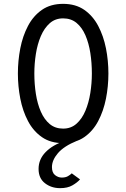

<svg xmlns="http://www.w3.org/2000/svg" viewBox="-20 -732 656 998"><path d="M308 12Q243 12 198 -19.2Q153 -50.5 125.5 -102.8Q98 -155 85.5 -219.2Q73 -283.5 73 -350Q73 -416.5 85.5 -480.8Q98 -545 125.5 -597.2Q153 -649.5 198 -680.8Q243 -712 308 -712Q373 -712 418 -680.8Q463 -649.5 490.5 -597.2Q518 -545 530.8 -480.8Q543.5 -416.5 543.5 -350Q543.5 -283.5 530.8 -219.2Q518 -155 490.5 -102.8Q463 -50.5 418 -19.2Q373 12 308 12ZM308 -63.5Q349 -63.5 377.5 -88.8Q406 -114 423.8 -156Q441.5 -198 449.5 -248.8Q457.5 -299.5 457.5 -350Q457.5 -405.5 449.5 -456.8Q441.5 -508 424 -548.5Q406.5 -589 378 -612.8Q349.5 -636.5 308 -636.5Q267 -636.5 238.5 -611.2Q210 -586 192.2 -544.2Q174.5 -502.5 166.5 -451.8Q158.5 -401 158.5 -350Q158.5 -295 166.5 -243.8Q174.5 -192.5 192.2 -151.8Q210 -111 238.5 -87.2Q267 -63.5 308 -63.5ZM292.5 246Q246.5 246 213.5 220.2Q180.5 194.5 180.5 146Q180.5 96 217.2 58.5Q254 21 317.5 0H380Q312.5 27.5 281.2 64Q250 100.5 250 136.5Q250 165.5 266.2 178.2Q282.5 191 301 191Q320.5 191 333 183.8Q345.5 176.5 353 169L396 200.5Q381.5 217 356.2 231.5Q331 246 292.5 246Z"/></svg>

Font: Overpass Mono Light
Style: Regular
Weight: 400
Monospace: yes
Version: Version 4.000